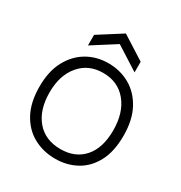

<svg xmlns="http://www.w3.org/2000/svg" viewBox="-167 -811 886 942"><g transform="rotate(30 276.0 -340.0)"><path d="M280 13Q212 13 157 -17Q102 -47 69.5 -107Q37 -167 37 -256Q37 -343 69 -402.5Q101 -462 154.5 -493Q208 -524 274 -524Q341 -524 395.5 -493Q450 -462 482.5 -401.5Q515 -341 515 -252Q515 -164 484 -105Q453 -46 399.5 -16.5Q346 13 280 13ZM279 -41Q362 -41 410 -95.5Q458 -150 458 -250Q458 -350 408.5 -410Q359 -470 275 -470Q193 -470 143.5 -411.5Q94 -353 94 -256Q94 -157 143 -99Q192 -41 279 -41ZM142 -549V-609L274 -693L406 -609V-549L274 -633Z"/></g></svg>

Font: Bricolage Grotesque 48pt ExtraLight
Style: Regular
Weight: 200
Designer: Mathieu Triay
Foundry: Atelier Triay
Version: Version 1.000; ttfautohint (v1.8.4.7-5d5b);gftools[0.9.32]